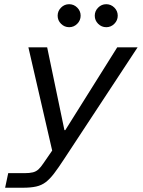

<svg xmlns="http://www.w3.org/2000/svg" viewBox="-20 -718 672 900"><path d="M4 162 18.5 93.7H94.1Q119.2 93.7 134.3 89.8Q149.4 86 160.6 75.6Q171.7 65.2 183.7 47.2L224.6 -12.2L113.1 -496H201.1L282 -107.9H286L529.4 -496H624.9L280.1 28.2Q254 68.3 234 94.5Q214 120.8 194.6 135.7Q175.1 150.6 149.7 156.3Q124.2 162 86.4 162ZM478.1 -590.5Q456.1 -590.5 440.1 -606.4Q424.2 -622.3 424.2 -644.3Q424.2 -666.4 440.1 -682.3Q456 -698.3 478 -698.3Q500 -698.3 516 -682.4Q531.9 -666.5 531.9 -644.5Q531.9 -622.5 516 -606.5Q500.1 -590.5 478.1 -590.5ZM304.2 -590.5Q282.2 -590.5 266.2 -606.4Q250.2 -622.3 250.2 -644.3Q250.2 -666.4 266.1 -682.3Q282 -698.3 304 -698.3Q326.1 -698.3 342 -682.4Q358 -666.5 358 -644.5Q358 -622.5 342.1 -606.5Q326.2 -590.5 304.2 -590.5Z"/></svg>

Font: Atkinson Hyperlegible Mono ExtraLight
Style: Italic
Weight: 200
Italic angle: -12°
Monospace: yes
Designer: Elliott Scott, Megan Eiswerth, Linus Boman, Theodore Petrosky, Letters from Sweden
Foundry: Applied Design Works, Letters from Sweden
Version: Version 2.001